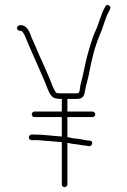

<svg xmlns="http://www.w3.org/2000/svg" viewBox="-20 -718 525 792"><path d="M110 -140H124C133 -140 140 -140 146 -139C173 -136 203 -135 232 -132H235V43C235 49 240 54 246 54C252 54 258 49 258 43V-129C266 -127 275 -125 284 -124C301 -123 319 -118 335 -117L348 -115C362 -115 366 -138 350 -138L338 -139C321 -142 304 -146 286 -147C276 -148 267 -152 258 -152V-235H361C367 -235 373 -240 373 -246C373 -252 367 -258 361 -258H258V-310H296C320 -310 328 -320 331 -345C336 -372 341 -384 347 -413C357 -470 372 -528 392 -575C406 -605 413 -642 429 -670L434 -680C437 -687 436 -692 429 -696C422 -700 417 -697 414 -690L409 -681C401 -666 398 -653 391 -636C385 -619 379 -600 371 -584C361 -562 355 -537 346 -510C337 -479 331 -450 324 -418C319 -390 312 -377 309 -348C307 -337 306 -333 296 -333H232C227 -333 222 -333 217 -334C214 -334 212 -335 211 -336C205 -345 202 -351 197 -362C184 -398 169 -429 154 -464L142 -490C132 -514 120 -542 109 -566C104 -584 90 -614 68 -614H62C56 -614 50 -608 50 -602C50 -596 56 -591 62 -591H68C73 -588 79 -578 81 -574C94 -544 107 -511 121 -481L133 -454C143 -432 152 -409 162 -388C172 -366 178 -339 193 -322C201 -312 215 -310 232 -310H235V-258H122C116 -258 111 -252 111 -246C111 -240 116 -235 122 -235H235V-155H234C198 -157 161 -163 124 -163H110C104 -163 99 -157 99 -151C99 -145 104 -140 110 -140Z"/></svg>

Font: Electronic
Style: ExLt
Weight: 200
Version: Version 1.011